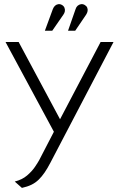

<svg xmlns="http://www.w3.org/2000/svg" viewBox="-20 -905 582 937"><path d="M289 -833Q295 -841 296.5 -850Q298 -859 294.5 -867.5Q291 -876 282 -881Q273 -886 264 -884.5Q255 -883 248.5 -877Q242 -871 238 -861L199 -755H235ZM400 -833Q406 -842 407.5 -851Q409 -860 405.5 -868Q402 -876 393 -881Q384 -886 375 -884.5Q366 -883 359 -877Q352 -871 349 -861L312 -755H347ZM471 -700 273 -323 71 -700H7L243 -262L171 -123Q165 -112 150.5 -90.5Q136 -69 112 -48.5Q88 -28 52 -19L87 12Q114 6 133.5 -3.5Q153 -13 168.5 -28Q184 -43 198 -63.5Q212 -84 226 -111L534 -700Z"/></svg>

Font: AdventPro_ExpandedRegular
Style: ExpandedRegular
Weight: 400
Width: 7
Designer: VivaRado, Andreas Kalpakidis
Foundry: VivaRado, Andreas Kalpakidis
Version: Version 3.000